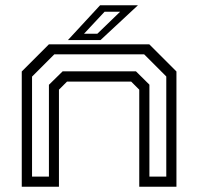

<svg xmlns="http://www.w3.org/2000/svg" viewBox="-20 -708 752 728"><path d="M62.5 0V-437L165.5 -540H546L649 -437V0H508V-368L477.5 -398.5H234L203.5 -368V0ZM101.5 -38.5H165.5V-386.5L217.5 -437.5H495.5L546.5 -387V-38.5H610.5V-418L526.5 -502H186L101.5 -417.5ZM237.5 -556 359.5 -688H503L361 -556ZM298.5 -580H349L435.5 -663.5H376.5Z"/></svg>

Font: Tourney Expanded
Style: Regular
Weight: 400
Width: 7
Designer: Tyler Finck
Foundry: Etcetera Type Co
Version: Version 1.010; ttfautohint (v1.8.3)